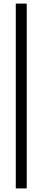

<svg xmlns="http://www.w3.org/2000/svg" viewBox="-20 -830 237 1070"><path d="M68 -810H129V220H68Z"/></svg>

Font: Aspekta 300
Style: Regular
Weight: 300
Designer: Ivo Dolenc
Version: Version 2.000